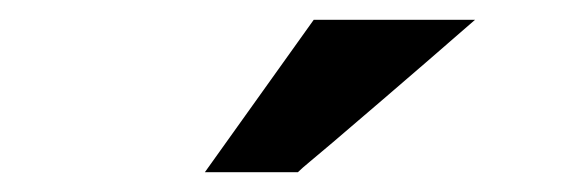

<svg xmlns="http://www.w3.org/2000/svg" viewBox="-20 -701 590 194"><path d="M187 -527 297 -681H460Q406 -634 367.5 -601Q329 -568 315.5 -556.5Q302 -545 293.5 -538Q285 -531 281 -527Z"/></svg>

Font: Coval
Style: Black
Weight: 1000
Foundry: Context Ltd
Version: Version 001.000